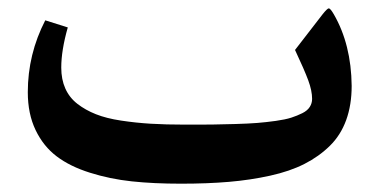

<svg xmlns="http://www.w3.org/2000/svg" viewBox="-20 -442 913 462"><path d="M415.5 0Q349.6 0 297.1 -5.6Q244.6 -11.2 196.5 -26.4Q148.4 -41.5 116.5 -65.7Q84.5 -89.8 65.7 -128.9Q46.9 -168 46.9 -220.2Q46.9 -311.5 88.9 -393.1L143.1 -376Q127.4 -320.8 127.4 -279.3Q127.4 -251 137.2 -229Q147 -207 166.3 -192.1Q185.5 -177.2 210.7 -167.2Q235.8 -157.2 271 -151.9Q306.2 -146.5 342.5 -144.3Q378.9 -142.1 425.8 -142.1Q463.4 -142.1 489.3 -142.3Q515.1 -142.6 546.6 -143.6Q578.1 -144.5 599.4 -146.2Q620.6 -147.9 643.6 -151.1Q666.5 -154.3 680.9 -158.9Q695.3 -163.6 707.5 -169.7Q719.7 -175.8 725.3 -184.6Q731 -193.4 731 -204.1Q731 -223.6 721.7 -248.8Q712.4 -273.9 689.9 -321.8L756.3 -407.7Q767.6 -421.9 771.2 -421.9Q774.9 -421.9 783.2 -407.7Q825.2 -335 826.2 -235.4Q826.2 -189.5 813 -153.1Q799.8 -116.7 773.7 -91.1Q747.6 -65.4 712.6 -47.6Q677.7 -29.8 630.1 -19.3Q582.5 -8.8 530.8 -4.4Q479 0 415.5 0Z"/></svg>

Font: Sahel SemiBold WOL
Style: SemiBold-WOL
Weight: 600
Foundry: Saber Rastikerdar (saber.rastikerdar@gmail.com)
Version: Version 3.4.0